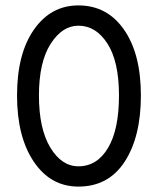

<svg xmlns="http://www.w3.org/2000/svg" viewBox="-20 -682 584 710"><path d="M501 -329Q501 -176 441 -84Q381 8 270 8Q167 8 105 -84Q43 -176 43 -329Q43 -483 105.5 -572.5Q168 -662 270 -662Q376 -662 438.5 -572.5Q501 -483 501 -329ZM270 -67Q339 -67 379.5 -135Q420 -203 420 -329Q420 -454 377.5 -520.5Q335 -587 270 -587Q210 -587 167 -519.5Q124 -452 124 -329Q124 -206 166 -136.5Q208 -67 270 -67Z"/></svg>

Font: Hind Guntur
Style: Regular
Weight: 400
Designer: Manushi Parikh, Hitesh Malaviya
Foundry: Indian Type Foundry
Version: Version 1.002;PS 1.0;hotconv 1.0.86;makeotf.lib2.5.63406; tt